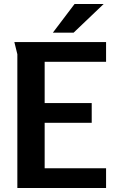

<svg xmlns="http://www.w3.org/2000/svg" viewBox="-20 -943 589 963"><path d="M354 -923 245 -779H349L500 -923ZM52 -732 67 -671V0H512V-99H204V-327H440V-426H204V-633H512V-732Z"/></svg>

Font: Rosario
Style: Bold
Weight: 700
Designer: Hector Gatti
Foundry: Omnibus Type
Version: Version 1.100